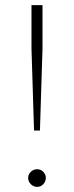

<svg xmlns="http://www.w3.org/2000/svg" viewBox="-20 -720 289 750"><path d="M113 -210 103 -530V-700H146V-530L136 -210ZM125 10Q111 10 100.5 -0.5Q90 -11 90 -25Q90 -39 100.5 -49Q111 -59 125 -59Q139 -59 149 -49Q159 -39 159 -25Q159 -11 149 -0.5Q139 10 125 10Z"/></svg>

Font: REM Thin
Style: Regular
Weight: 250
Designer: Octavio Pardo
Foundry: Ashler Design
Version: Version 1.005;gftools[0.9.28]